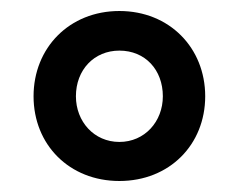

<svg xmlns="http://www.w3.org/2000/svg" viewBox="-20 -724 434 349"><path d="M197 -395C288 -395 353 -461 353 -549C353 -637 288 -704 197 -704C106 -704 41 -637 41 -549C41 -461 106 -395 197 -395ZM118 -549C118 -597 151 -632 197 -632C244 -632 276 -597 276 -549C276 -503 243 -466 197 -466C151 -466 118 -503 118 -549Z"/></svg>

Font: MV Cash
Style: Regular
Weight: 400
Designer: Rodrigo Fuenzalida
Foundry: fragTYPE
Version: Version 1.100;Glyphs 3.1.2 (3151)